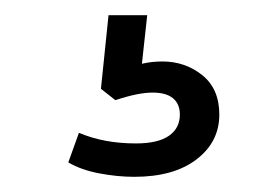

<svg xmlns="http://www.w3.org/2000/svg" viewBox="-20 -40 340 253"><path d="M269 111Q269 147 239 170Q209 193 157 193Q135 193 111 188.5Q87 184 70 174L84 135Q117 149 159 149Q188 149 202.5 139Q217 129 217 111Q217 97 208 89.5Q199 82 181 82Q162 82 132 92L113 77L123 -20H174L167 44Q180 41 194 41Q224 41 246.5 59Q269 77 269 111Z"/></svg>

Font: Muli Light
Style: Regular
Weight: 300
Designer: Vernon Adams
Foundry: Vernon Adams
Version: Version 2.100